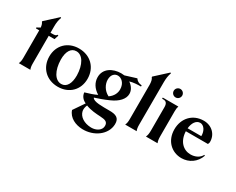

<svg xmlns="http://www.w3.org/2000/svg" viewBox="-134 -1389 2799 2276"><g transform="rotate(30 1265.5 -251.0)"><path d="M52 0H210C201 -22 197 -43 197 -80V-458H276L295 -517L281 -521C271 -503 258 -500 222 -500H197V-584C197 -635 202 -671 218 -715L209 -721L44 -570V-562C57 -544 63 -525 66 -495L20 -470L23 -458H67V-84C67 -44 63 -24 52 0Z M591 12C745 12 851 -95 851 -245C851 -399 743 -508 585 -508C431 -508 325 -401 325 -251C325 -97 434 12 591 12ZM610 -37C523 -37 465 -139 462 -285C461 -397 502 -464 574 -464C659 -465 718 -364 721 -218C722 -106 681 -37 610 -37Z M977 17 876 165C906 257 1001 298 1093 301C1253 306 1398 201 1402 58C1405 -30 1350 -51 1261 -50C1170 -51 1046 -45 1026 -91C1079 -108 1139 -128 1212 -161C1310 -204 1370 -269 1370 -339C1370 -385 1346 -431 1294 -467C1346 -482 1397 -484 1445 -484V-500C1404 -503 1377 -519 1359 -547L1208 -500C1193 -502 1179 -503 1164 -503C1051 -503 941 -442 944 -320C945 -255 981 -189 1055 -145C1016 -125 958 -105 897 -88C902 -36 935 -2 977 17ZM1004 30C1072 57 1147 61 1202 64C1270 68 1309 77 1309 134C1309 194 1246 234 1175 233C1078 231 1006 183 991 114C986 88 991 58 1004 30ZM1062 -358C1062 -427 1101 -460 1144 -460C1193 -460 1247 -415 1248 -332C1249 -282 1226 -230 1170 -191C1098 -226 1062 -298 1062 -358Z M1508 0H1665C1656 -22 1652 -43 1652 -80L1653 -666C1654 -717 1658 -753 1674 -797L1665 -803L1500 -652V-644C1516 -623 1521 -599 1523 -559V-84C1523 -44 1519 -24 1508 0Z M1792 0H1951C1941 -24 1937 -48 1937 -89V-427C1937 -462 1940 -479 1947 -500H1734V-484H1753C1790 -484 1808 -460 1808 -411V-94C1808 -49 1804 -27 1792 0ZM1864 -577C1896 -577 1922 -603 1922 -635C1922 -667 1896 -693 1864 -693C1832 -693 1806 -667 1806 -635C1806 -603 1832 -577 1864 -577Z M2282 12C2384 12 2475 -48 2511 -152L2500 -158C2475 -108 2417 -80 2355 -80C2257 -80 2175 -154 2170 -291H2473L2482 -317C2487 -426 2404 -506 2294 -506C2143 -506 2041 -395 2041 -244C2041 -84 2151 12 2282 12ZM2171 -332C2178 -406 2214 -463 2270 -463C2318 -463 2360 -407 2358 -332Z"/></g></svg>

Font: Sinistre
Style: Bold
Weight: 700
Designer: Jules Durand
Foundry: Collletttivo
Version: Version 69.420;Glyphs 3.2 (3217)